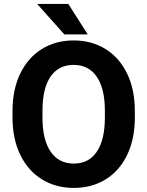

<svg xmlns="http://www.w3.org/2000/svg" viewBox="-20 -921 730 951"><path d="M318.4 -901.4 414.6 -750.5H298.8L164.1 -901.4ZM647.9 -339.4Q647.9 -232.9 609.9 -153.8Q571.8 -74.7 503.2 -32.5Q434.6 9.8 345.7 9.8Q256.8 9.8 188 -32.5Q119.1 -74.7 80.6 -153.8Q42 -232.9 42 -339.4V-371.1Q42 -477.5 80.3 -556.6Q118.7 -635.7 187.3 -678.2Q255.9 -720.7 344.7 -720.7Q433.6 -720.7 502.4 -678.2Q571.3 -635.7 609.6 -556.6Q647.9 -477.5 647.9 -371.1ZM499.5 -372.1Q499.5 -482.4 459.2 -541Q418.9 -599.6 344.7 -599.6Q270.5 -599.6 230.7 -542Q190.9 -484.4 190.4 -374.5V-339.4Q190.4 -229 230.7 -169.9Q271 -110.8 345.7 -110.8Q419.4 -110.8 459.2 -169.2Q499 -227.5 499.5 -336.9Z"/></svg>

Font: Mardoto
Style: Bold
Weight: 700
Designer: Christian Robertson, Vahan Hovhannisyan
Foundry: Google
Version: Version 1.000